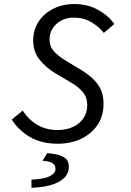

<svg xmlns="http://www.w3.org/2000/svg" viewBox="-20 -688 640 935"><path d="M260.8 12Q183.1 12 127.1 -20.3Q71.1 -52.6 37.3 -105.7L90.4 -149.3Q120.6 -103.9 162.9 -79.4Q205.2 -54.8 261.5 -54.8Q302.6 -54.8 335 -69.7Q367.4 -84.5 386.2 -112Q404.9 -139.5 404.9 -176.7Q404.9 -214.4 382.9 -240.2Q360.8 -266 323.7 -287.2L247.8 -332.2Q206 -357.3 173.8 -396.1Q141.6 -434.9 141.6 -491.6Q141.6 -541.9 167.5 -581.9Q193.5 -622 238.9 -645.1Q284.2 -668.3 342.5 -668.3Q406.6 -668.3 457.4 -640.1Q508.2 -611.9 536.6 -571.1L485.5 -527.7Q461.6 -558.2 424.6 -580.2Q387.6 -602.2 338.7 -602.2Q304 -602.2 277.7 -587.7Q251.3 -573.2 236.3 -549.5Q221.3 -525.7 221.3 -498.2Q221.3 -460.5 244 -436.7Q266.8 -412.8 297.5 -394.3L376.5 -346.5Q407.9 -327.4 432.3 -304.7Q456.7 -281.9 470.5 -252.6Q484.2 -223.4 484.2 -183.7Q484.2 -122.4 454.4 -78.8Q424.5 -35.3 373.9 -11.6Q323.4 12 260.8 12ZM133.3 226.3 133.2 186.8Q193.7 184.5 221.9 170.2Q250.2 155.9 250.2 134.2Q250.2 116.4 235.4 106.5Q220.6 96.7 187.3 94.8L209.8 57.6Q253.2 61.5 275.9 70.2Q298.6 79 306.8 92.1Q315.1 105.3 315.1 124Q315.1 156.8 291.9 179.1Q268.7 201.5 227.5 213.2Q186.4 224.9 133.3 226.3Z"/></svg>

Font: SourceCodeVF
Style: Italic
Weight: 200
Italic angle: -11°
Monospace: yes
Designer: Paul D. Hunt, Teo Tuominen
Foundry: Adobe
Version: Version 1.026;hotconv 1.1.0;makeotfexe 2.6.0